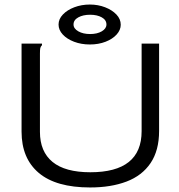

<svg xmlns="http://www.w3.org/2000/svg" viewBox="-20 -815 790 846"><path d="M377 11Q227 11 151 -53Q75 -117 75 -235V-623H165V-616Q159 -610 157.5 -603Q156 -596 156 -579V-234Q156 -147 211.5 -101.5Q267 -56 378 -56Q604 -56 604 -237V-623H681V-238Q681 -152 643.5 -96.5Q606 -41 537.5 -15Q469 11 377 11ZM376 -619Q338 -619 306.5 -631Q275 -643 256.5 -663Q238 -683 238 -707Q238 -731 257 -751Q276 -771 307.5 -783Q339 -795 376 -795Q412 -795 443 -783Q474 -771 493 -751Q512 -731 512 -706Q512 -683 494 -663Q476 -643 445 -631Q414 -619 376 -619ZM377 -665Q408 -665 428.5 -677Q449 -689 449 -707Q449 -727 428.5 -738.5Q408 -750 377 -750Q346 -750 325 -738.5Q304 -727 304 -707Q304 -689 325 -677Q346 -665 377 -665Z"/></svg>

Font: Inconsolata ExtraExpanded
Style: Regular
Weight: 400
Width: 8
Monospace: yes
Designer: Raph Levien, Cyreal, Brenton Simpson
Foundry: Raph Levien, Cyreal, Google
Version: Version 3.001; ttfautohint (v1.8.2.53-6de2)